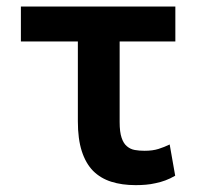

<svg xmlns="http://www.w3.org/2000/svg" viewBox="-20 -548 640 579"><path d="M508.8 -422.9V-528.3H43V-422.9H214.8V-182.1Q214.8 -128.9 226.6 -92.3Q238.3 -55.7 260.7 -32.7Q283.2 -10.3 315.4 0Q347.7 10.3 389.2 10.3Q405.3 10.3 419.9 9Q434.6 7.8 449.2 4.4Q463.9 1.5 478.5 -3.9Q493.2 -9.3 508.3 -18.1L491.7 -112.3Q475.6 -104.5 458 -98.9Q440.4 -93.3 416 -93.3Q399.9 -93.3 386.5 -95.7Q373 -98.1 362.8 -106.9Q352.5 -115.2 346.7 -132.6Q340.8 -149.9 340.8 -179.7V-422.9Z"/></svg>

Font: Roboto Mono SemiBold
Style: Regular
Weight: 600
Monospace: yes
Designer: Google
Version: Version 3.000